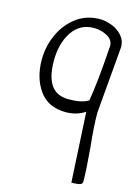

<svg xmlns="http://www.w3.org/2000/svg" viewBox="-121 -563 658 931"><g transform="rotate(15 208.0 -97.0)"><path d="M314 -47Q272 -19 218 -19Q129 -19 84.5 -81.5Q40 -144 40 -235Q40 -302 67.5 -362.5Q95 -423 145.5 -460.5Q196 -498 263 -498Q291 -498 322.5 -486Q354 -474 375 -450Q396 -426 396 -394L367 -57Q367 11 378 115Q388 227 388 284Q388 297 373 300.5Q358 304 333 304ZM314 -104Q331 -199 343 -385Q343 -415 312.5 -432Q282 -449 246 -449Q176 -449 137 -391Q98 -333 98 -245Q98 -165 126.5 -124Q155 -83 215 -83Q282 -83 314 -104Z"/></g></svg>

Font: Indie Flower
Style: Regular
Weight: 400
Designer: Kimberly Geswein
Foundry: Kimberly Geswein
Version: Version 2.000